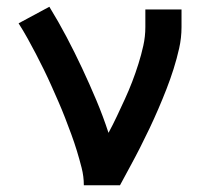

<svg xmlns="http://www.w3.org/2000/svg" viewBox="-20 -548 640 568"><path d="M228 0Q228 -26 221.5 -51.5Q215 -77 207.5 -101.5Q200 -126 191 -150.5Q182 -175 172.5 -199.5Q163 -224 152.5 -248Q142 -272 131.5 -295.5Q121 -319 109.5 -342.5Q98 -366 86 -389Q74 -412 61.5 -434.5Q49 -457 35 -479L126 -528Q153 -484 177 -438.5Q201 -393 223 -346Q245 -299 265 -251.5Q285 -204 301 -155Q314 -179 326 -204.5Q338 -230 349.5 -255Q361 -280 371 -306Q381 -332 389.5 -359Q398 -386 404 -413Q410 -440 410 -468V-520H517V-468Q517 -436 510 -405Q503 -374 493.5 -344Q484 -314 472.5 -284.5Q461 -255 448.5 -226Q436 -197 422.5 -168.5Q409 -140 394.5 -111.5Q380 -83 365 -55.5Q350 -28 335 0Z"/></svg>

Font: Iosevka SS04 Semibold Extended
Style: Regular
Weight: 600
Width: 7
Monospace: yes
Designer: Belleve Invis
Foundry: Belleve Invis
Version: Version 19.0.0; ttfautohint (v1.8.4)